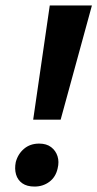

<svg xmlns="http://www.w3.org/2000/svg" viewBox="-20 -678 358 706"><path d="M102 -238 163 -658H318L203 -238ZM107 8Q79 8 62 -4Q45 -16 39 -36.5Q33 -57 38 -82Q46 -112 68.5 -131Q91 -150 124 -150Q151 -150 168 -137Q185 -124 191.5 -103.5Q198 -83 192 -59Q185 -27 161.5 -9.5Q138 8 107 8Z"/></svg>

Font: Ysabeau Infant ExtraBold
Style: Italic
Weight: 800
Italic angle: -12°
Designer: Christian Thalmann (Catharsis Fonts)
Version: Version 2.001;gftools[0.9.30]; featfreeze: ss01,ss02,lnum